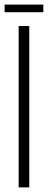

<svg xmlns="http://www.w3.org/2000/svg" viewBox="-41 -813 208 833"><path d="M-21 -793H147V-760H-21ZM40 -700H86V0H40Z"/></svg>

Font: Bebas Neue Book
Style: Regular
Weight: 400
Designer: Ryoichi Tsunekawa
Foundry: Ryoichi Tsunekawa
Version: Version 001.003